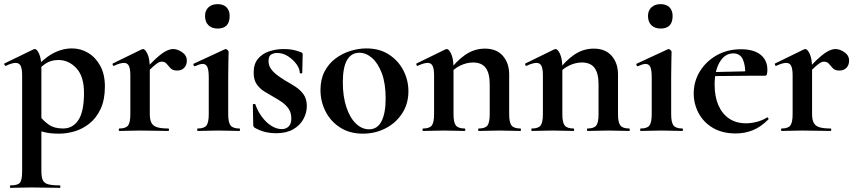

<svg xmlns="http://www.w3.org/2000/svg" viewBox="-25 -633 4138 928"><path d="M26 275Q23 275 23 269Q23 263 26 263Q61 263 71.5 250Q82 237 82 194V-269Q82 -300 75 -314.5Q68 -329 50 -329Q42 -329 30 -325.5Q18 -322 4 -315Q0 -313 -3 -319Q-6 -325 -4 -326L138 -395Q140 -396 143 -396Q154 -396 164.5 -372Q175 -348 175 -303V194Q175 222 181.5 237Q188 252 207 257.5Q226 263 264 263Q267 263 267 269Q267 275 264 275Q236 275 201 274Q166 273 127 273Q99 273 72.5 274Q46 275 26 275ZM261 13Q222 13 194.5 7Q167 1 129 -12L164 -75Q186 -48 211.5 -30Q237 -12 280 -12Q327 -12 354 -53Q381 -94 381 -184Q381 -264 344 -303.5Q307 -343 257 -343Q220 -343 193 -324Q166 -305 140 -276L130 -288Q181 -347 227.5 -373Q274 -399 323 -399Q365 -399 401 -377.5Q437 -356 459.5 -315Q482 -274 482 -215Q482 -151 461.5 -107Q441 -63 408 -36.5Q375 -10 336.5 1.5Q298 13 261 13Z M674 -271 666 -284Q705 -329 732 -353Q759 -377 778 -386.5Q797 -396 812 -396Q833 -396 855.5 -380.5Q878 -365 878 -340Q878 -319 865.5 -305.5Q853 -292 831 -292Q810 -292 799.5 -303Q789 -314 780.5 -324.5Q772 -335 756 -335Q749 -335 740.5 -330.5Q732 -326 716.5 -312.5Q701 -299 674 -271ZM552 0Q549 0 549 -6Q549 -12 552 -12Q583 -12 594 -26.5Q605 -41 605 -81V-269Q605 -300 598 -314.5Q591 -329 574 -329Q565 -329 553 -325.5Q541 -322 526 -315Q522 -313 520 -319Q518 -325 520 -326L659 -394Q665 -396 666 -396Q677 -396 688 -372Q699 -348 699 -303V-81Q699 -55 707 -39.5Q715 -24 734.5 -18Q754 -12 788 -12Q792 -12 792 -6Q792 0 788 0Q761 0 726.5 -1Q692 -2 652 -2Q624 -2 598 -1Q572 0 552 0Z M931 0Q928 0 928 -6Q928 -12 931 -12Q962 -12 973 -26.5Q984 -41 984 -81V-260Q984 -293 977.5 -308.5Q971 -324 954 -324Q947 -324 937.5 -321Q928 -318 917 -313Q913 -312 910.5 -318Q908 -324 911 -325L1062 -395Q1064 -396 1065 -396Q1070 -396 1075 -391Q1080 -386 1080 -382Q1080 -370 1079 -342Q1078 -314 1078 -262V-81Q1078 -41 1089.5 -26.5Q1101 -12 1132 -12Q1135 -12 1135 -6Q1135 0 1132 0Q1112 0 1086 -1Q1060 -2 1031 -2Q1003 -2 977 -1Q951 0 931 0ZM1027 -495Q999 -495 982.5 -511Q966 -527 966 -556Q966 -582 982.5 -597.5Q999 -613 1027 -613Q1055 -613 1070 -597.5Q1085 -582 1085 -556Q1085 -495 1027 -495Z M1273 -338Q1273 -317 1284.5 -300.5Q1296 -284 1314 -270.5Q1332 -257 1353 -244Q1378 -230 1402 -214.5Q1426 -199 1442 -177Q1458 -155 1458 -120Q1458 -88 1441.5 -57.5Q1425 -27 1392 -8Q1359 11 1309 11Q1284 11 1259 5.5Q1234 0 1205 -16Q1203 -18 1201 -21Q1199 -24 1199 -28L1197 -127Q1197 -130 1202.5 -130.5Q1208 -131 1209 -129Q1220 -97 1240 -69.5Q1260 -42 1285.5 -25.5Q1311 -9 1337 -9Q1357 -9 1370 -21.5Q1383 -34 1383 -60Q1383 -88 1370.5 -106.5Q1358 -125 1339 -138.5Q1320 -152 1300 -163Q1277 -176 1254 -190Q1231 -204 1216 -225.5Q1201 -247 1201 -282Q1201 -324 1222 -349Q1243 -374 1276.5 -385Q1310 -396 1346 -396Q1368 -396 1386.5 -393Q1405 -390 1429 -381Q1438 -378 1438 -370Q1438 -350 1437 -328.5Q1436 -307 1436 -281Q1436 -278 1430 -278Q1424 -278 1424 -281Q1424 -300 1408.5 -322Q1393 -344 1368 -360.5Q1343 -377 1314 -377Q1300 -377 1286.5 -370Q1273 -363 1273 -338Z M1729 13Q1666 13 1620 -16Q1574 -45 1549 -93.5Q1524 -142 1524 -198Q1524 -250 1544 -288Q1564 -326 1597 -350.5Q1630 -375 1669 -387Q1708 -399 1746 -399Q1810 -399 1855.5 -369Q1901 -339 1925 -292Q1949 -245 1949 -192Q1949 -131 1918.5 -84.5Q1888 -38 1838 -12.5Q1788 13 1729 13ZM1759 -8Q1799 -8 1819 -47Q1839 -86 1839 -157Q1839 -230 1820.5 -279Q1802 -328 1773 -353Q1744 -378 1712 -378Q1673 -378 1652.5 -343Q1632 -308 1632 -235Q1632 -167 1649 -115.5Q1666 -64 1695 -36Q1724 -8 1759 -8Z M2289 0Q2286 0 2286 -6Q2286 -12 2289 -12Q2320 -12 2331 -26.5Q2342 -41 2342 -81V-225Q2342 -279 2322.5 -305Q2303 -331 2261 -331Q2231 -331 2199.5 -316Q2168 -301 2149 -275L2144 -287Q2179 -337 2223 -367.5Q2267 -398 2319 -398Q2375 -398 2405.5 -363Q2436 -328 2436 -273V-81Q2436 -41 2447.5 -26.5Q2459 -12 2490 -12Q2493 -12 2493 -6Q2493 0 2490 0Q2470 0 2444 -1Q2418 -2 2389 -2Q2361 -2 2335 -1Q2309 0 2289 0ZM2020 0Q2017 0 2017 -6Q2017 -12 2020 -12Q2051 -12 2062 -26.5Q2073 -41 2073 -81V-269Q2073 -300 2066 -314.5Q2059 -329 2042 -329Q2033 -329 2021 -325.5Q2009 -322 1994 -315Q1990 -313 1988 -319Q1986 -325 1988 -326L2127 -394Q2133 -396 2134 -396Q2145 -396 2156 -372Q2167 -348 2167 -303V-81Q2167 -41 2178.5 -26.5Q2190 -12 2221 -12Q2224 -12 2224 -6Q2224 0 2221 0Q2201 0 2175 -1Q2149 -2 2120 -2Q2092 -2 2066 -1Q2040 0 2020 0Z M2815 0Q2812 0 2812 -6Q2812 -12 2815 -12Q2846 -12 2857 -26.5Q2868 -41 2868 -81V-225Q2868 -279 2848.5 -305Q2829 -331 2787 -331Q2757 -331 2725.5 -316Q2694 -301 2675 -275L2670 -287Q2705 -337 2749 -367.5Q2793 -398 2845 -398Q2901 -398 2931.5 -363Q2962 -328 2962 -273V-81Q2962 -41 2973.5 -26.5Q2985 -12 3016 -12Q3019 -12 3019 -6Q3019 0 3016 0Q2996 0 2970 -1Q2944 -2 2915 -2Q2887 -2 2861 -1Q2835 0 2815 0ZM2546 0Q2543 0 2543 -6Q2543 -12 2546 -12Q2577 -12 2588 -26.5Q2599 -41 2599 -81V-269Q2599 -300 2592 -314.5Q2585 -329 2568 -329Q2559 -329 2547 -325.5Q2535 -322 2520 -315Q2516 -313 2514 -319Q2512 -325 2514 -326L2653 -394Q2659 -396 2660 -396Q2671 -396 2682 -372Q2693 -348 2693 -303V-81Q2693 -41 2704.5 -26.5Q2716 -12 2747 -12Q2750 -12 2750 -6Q2750 0 2747 0Q2727 0 2701 -1Q2675 -2 2646 -2Q2618 -2 2592 -1Q2566 0 2546 0Z M3072 0Q3069 0 3069 -6Q3069 -12 3072 -12Q3103 -12 3114 -26.5Q3125 -41 3125 -81V-260Q3125 -293 3118.5 -308.5Q3112 -324 3095 -324Q3088 -324 3078.5 -321Q3069 -318 3058 -313Q3054 -312 3051.5 -318Q3049 -324 3052 -325L3203 -395Q3205 -396 3206 -396Q3211 -396 3216 -391Q3221 -386 3221 -382Q3221 -370 3220 -342Q3219 -314 3219 -262V-81Q3219 -41 3230.5 -26.5Q3242 -12 3273 -12Q3276 -12 3276 -6Q3276 0 3273 0Q3253 0 3227 -1Q3201 -2 3172 -2Q3144 -2 3118 -1Q3092 0 3072 0ZM3168 -495Q3140 -495 3123.5 -511Q3107 -527 3107 -556Q3107 -582 3123.5 -597.5Q3140 -613 3168 -613Q3196 -613 3211 -597.5Q3226 -582 3226 -556Q3226 -495 3168 -495Z M3531 12Q3466 12 3420.5 -15Q3375 -42 3351.5 -86.5Q3328 -131 3328 -181Q3328 -240 3358 -288.5Q3388 -337 3439.5 -366Q3491 -395 3556 -395Q3618 -395 3651 -368.5Q3684 -342 3684 -296Q3684 -285 3682 -276Q3680 -267 3673 -267H3577Q3579 -314 3566 -344.5Q3553 -375 3519 -375Q3479 -375 3454 -333.5Q3429 -292 3429 -223Q3429 -167 3447 -125Q3465 -83 3499 -60Q3533 -37 3581 -37Q3605 -37 3632.5 -44Q3660 -51 3682 -65Q3684 -67 3687.5 -63Q3691 -59 3689 -56Q3652 -19 3613.5 -3.5Q3575 12 3531 12ZM3394 -265 3393 -284 3612 -289V-267Z M3875 -271 3867 -284Q3906 -329 3933 -353Q3960 -377 3979 -386.5Q3998 -396 4013 -396Q4034 -396 4056.5 -380.5Q4079 -365 4079 -340Q4079 -319 4066.5 -305.5Q4054 -292 4032 -292Q4011 -292 4000.5 -303Q3990 -314 3981.5 -324.5Q3973 -335 3957 -335Q3950 -335 3941.5 -330.5Q3933 -326 3917.5 -312.5Q3902 -299 3875 -271ZM3753 0Q3750 0 3750 -6Q3750 -12 3753 -12Q3784 -12 3795 -26.5Q3806 -41 3806 -81V-269Q3806 -300 3799 -314.5Q3792 -329 3775 -329Q3766 -329 3754 -325.5Q3742 -322 3727 -315Q3723 -313 3721 -319Q3719 -325 3721 -326L3860 -394Q3866 -396 3867 -396Q3878 -396 3889 -372Q3900 -348 3900 -303V-81Q3900 -55 3908 -39.5Q3916 -24 3935.5 -18Q3955 -12 3989 -12Q3993 -12 3993 -6Q3993 0 3989 0Q3962 0 3927.5 -1Q3893 -2 3853 -2Q3825 -2 3799 -1Q3773 0 3753 0Z"/></svg>

Font: Cormorant Light
Style: Regular
Weight: 300
Designer: Christian Thalmann (Catharsis Fonts)
Foundry: Catharsis Fonts
Version: Version 4.000